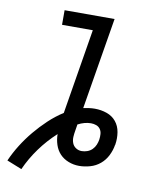

<svg xmlns="http://www.w3.org/2000/svg" viewBox="-89 -804 778 946"><g transform="rotate(10 300.0 -331.0)"><path d="M83 73 8 43Q26 2 50.5 -37Q75 -76 104.5 -111.5Q134 -147 168 -179Q202 -211 241 -236L311 -662H157V-735H407L331 -276Q345 -279 359.5 -281Q374 -283 388 -283Q420 -283 448.5 -273Q477 -263 495 -241Q513 -219 518 -188.5Q523 -158 518 -127Q518 -126 518 -125.5Q518 -125 517 -124Q513 -98 500 -71.5Q487 -45 465 -26.5Q443 -8 415 0Q387 8 360 8Q332 8 306.5 -2Q281 -12 263.5 -30.5Q246 -49 237.5 -75Q229 -101 229 -128Q182 -85 145 -34Q108 17 83 73ZM360 -66Q374 -66 388 -71Q402 -76 412.5 -86.5Q423 -97 428.5 -110.5Q434 -124 436 -137Q438 -151 437 -165Q436 -179 428.5 -189.5Q421 -200 408.5 -204.5Q396 -209 382 -209Q366 -209 349.5 -204.5Q333 -200 318 -192Q317 -192 317 -192Q317 -192 317 -192Q316 -184 314.5 -176.5Q313 -169 312 -161Q309 -145 308 -128.5Q307 -112 312.5 -97.5Q318 -83 331 -74.5Q344 -66 360 -66Z"/></g></svg>

Font: Iosevka SS04 Extended Oblique
Style: Regular
Weight: 400
Width: 7
Italic angle: -9°
Monospace: yes
Designer: Belleve Invis
Foundry: Belleve Invis
Version: Version 19.0.0; ttfautohint (v1.8.4)